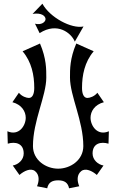

<svg xmlns="http://www.w3.org/2000/svg" viewBox="-20 -983 628 1037"><path d="M226 -880C226 -864 203 -846 169 -855L194 -804C290 -866 366 -804 384 -758L431 -840C366 -826 249 -889 209 -963L156 -908C206 -916 226 -895 226 -880ZM568 -274C506 -247 469 -304 469 -347C469 -381 491 -418 541 -431L506 -482C490 -462 465 -454 452 -454C433 -454 423 -475 423 -508C423 -577 437 -648 486 -706L392 -748C357 -666 358 -608 358 -564C358 -465 430 -330 430 -194C430 -118 360 -72 294 -72C228 -72 158 -118 158 -194C158 -330 230 -465 230 -564C230 -608 231 -666 196 -748L102 -706C151 -648 165 -577 165 -508C165 -475 155 -454 136 -454C123 -454 98 -462 82 -482L47 -431C97 -418 119 -381 119 -347C119 -304 82 -247 20 -274L22 -207C62 -219 108 -210 108 -154C108 -119 78 -94 49 -89L85 -38C110 -60 146 -77 169 -59C194 -39 192 -6 180 23L235 34C241 3 261 -9 294 -9C327 -9 347 3 353 34L408 23C396 -6 394 -39 419 -59C442 -77 478 -60 503 -38L539 -89C510 -94 480 -119 480 -154C480 -210 526 -219 566 -207Z"/></svg>

Font: Malebolge Adversarial
Style: Regular
Weight: 400
Designer: Ariel Martín Pérez
Foundry: Tunera Type Foundry
Version: Version 0.007;hotconv 1.0.109;makeotfexe 2.5.65596